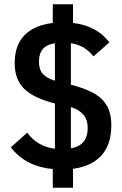

<svg xmlns="http://www.w3.org/2000/svg" viewBox="-20 -800 573 902"><path d="M503 -212Q503 -121 457 -70Q411 -19 323 -7V82H228V-6Q167 -11 116.5 -36.5Q66 -62 31 -108L108 -177Q130 -145 164 -125.5Q198 -106 238 -101V-314Q141 -338 95 -381.5Q49 -425 49 -503Q49 -588 95.5 -635Q142 -682 228 -692V-780H323V-692Q433 -680 494 -601L419 -535Q400 -560 373.5 -576Q347 -592 313 -597V-402Q363 -389 399 -373Q435 -357 458 -334.5Q481 -312 492 -282Q503 -252 503 -212ZM163 -510Q163 -473 181.5 -452.5Q200 -432 238 -421V-597Q200 -591 181.5 -570Q163 -549 163 -510ZM392 -199Q392 -237 372.5 -260.5Q353 -284 313 -297V-103Q392 -117 392 -199Z"/></svg>

Font: IBM Plex Sans Condensed SemiBold
Style: Regular
Weight: 600
Width: 3
Designer: Mike Abbink, Paul van der Laan, Pieter van Rosmalen
Foundry: Bold Monday
Version: Version 1.3